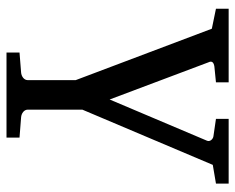

<svg xmlns="http://www.w3.org/2000/svg" viewBox="-88 -434 740 605"><g transform="rotate(90 282.5 -132.0)"><path d="M500 -432 559 -442V-482H355V-442L410 -434C418 -433 428 -424 424 -414L294 -107L177 -418C171 -430 178 -435 190 -437L240 -442V-482H8V-442L71 -429L233 0V151C233 163 221 171 209 172L146 177V218H414V177L350 172C338 171 326 163 326 151V-21Z"/></g></svg>

Font: Veleka
Style: Regular
Weight: 400
Designer: Stefan Peev, Context Ltd, 2016; SIL International, 1997-2014.
Foundry: Stefan Peev, Context Ltd, 2016
Version: Version 1.000